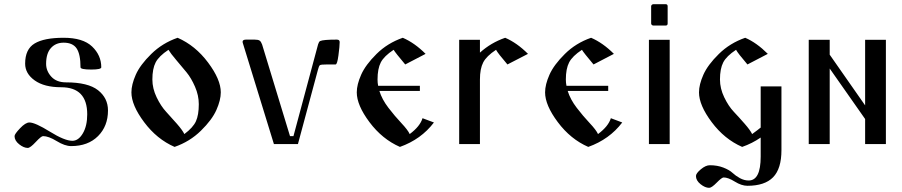

<svg xmlns="http://www.w3.org/2000/svg" viewBox="-20 -691 4329 921"><path d="M49.8 -38.1Q49.8 -47.9 76.2 -75.7Q102.5 -103.5 121.1 -103.5Q148.4 -103.5 219.2 -59.6Q290 -15.6 327.1 -15.6Q356.4 -15.6 377.4 -51.3Q398.4 -86.9 398.4 -142.6Q398.4 -272.5 273.4 -272.5Q192.4 -272.5 146.5 -305.2Q100.6 -337.9 100.6 -385.7Q100.6 -455.1 146 -482.4Q191.4 -509.8 285.2 -509.8Q377.9 -509.8 421.9 -467.8Q465.8 -425.8 465.8 -368.2Q465.8 -357.4 418 -357.4Q366.2 -357.4 366.2 -368.2Q366.2 -430.7 347.7 -458.5Q329.1 -486.3 285.2 -486.3Q247.1 -486.3 224.1 -460.4Q201.2 -434.6 201.2 -384.8Q201.2 -350.6 226.1 -323.2Q251 -295.9 296.9 -295.9Q402.3 -295.9 450.2 -258.3Q498 -220.7 498 -161.1Q498 -85.9 450.2 -38.1Q402.3 9.8 321.3 9.8Q291 9.8 252 -14.2Q212.9 -38.1 186.5 -38.1Q177.7 -38.1 151.4 -9.8Q125 18.6 113.3 18.6Q93.8 18.6 71.8 1Q49.8 -16.6 49.8 -38.1Z M610.4 -248Q610.4 -285.2 631.3 -332.5Q652.3 -379.9 705.6 -432.1Q758.8 -484.4 832 -509.8Q917 -472.7 978 -391.1Q1039.1 -309.6 1039.1 -248Q1039.1 -210.9 1018.1 -163.6Q997.1 -116.2 943.8 -64Q890.6 -11.7 817.4 13.7Q732.4 -23.4 671.4 -105Q610.4 -186.5 610.4 -248ZM710.9 -309.6Q710.9 -266.6 731.4 -224.1Q752 -181.6 776.9 -154.8Q801.8 -127.9 828.6 -97.2Q855.5 -66.4 864.3 -47.9Q906.2 -79.1 919.9 -109.4Q933.6 -139.6 933.6 -191.4Q933.6 -233.4 915.5 -274.9Q897.5 -316.4 875 -343.8Q852.5 -371.1 825.2 -403.3Q797.9 -435.5 788.1 -452.1Q742.2 -421.9 726.6 -391.6Q710.9 -361.3 710.9 -309.6Z M1143.6 -490.2Q1143.6 -501 1160.2 -501H1201.2Q1218.8 -501 1225.6 -496.1Q1232.4 -491.2 1237.3 -477.5L1371.1 -38.1H1387.7L1505.9 -478.5Q1509.8 -491.2 1515.6 -494.1Q1530.3 -501 1595.7 -501Q1609.4 -501 1609.4 -489.3Q1609.4 -469.7 1603.5 -425.8Q1597.7 -381.8 1589.8 -381.8H1548.8Q1519.5 -381.8 1514.6 -378.4Q1509.8 -375 1504.9 -355.5L1409.2 0H1293.9L1147.5 -475.6Q1143.6 -487.3 1143.6 -490.2Z M1691.4 -248Q1691.4 -285.2 1712.4 -332.5Q1733.4 -379.9 1786.1 -432.1Q1838.9 -484.4 1912.1 -509.8Q1968.8 -485.4 2021.5 -432.6L1923.8 -381.8Q1876 -438.5 1868.2 -452.1Q1822.3 -421.9 1806.6 -391.6Q1791 -361.3 1791 -309.6Q1791 -293.9 1793.9 -279.3H1994.1V-254.9H1799.8Q1812.5 -213.9 1843.3 -173.8Q1874 -133.8 1905.3 -100.6Q1936.5 -67.4 1945.3 -47.9Q1995.1 -85 2006.8 -124L2061.5 -103.5Q2000 -22.5 1898.4 13.7Q1813.5 -23.4 1752.4 -105Q1691.4 -186.5 1691.4 -248Z M2182.6 0V-500H2282.2V-438.5Q2335 -486.3 2403.3 -509.8Q2460 -485.4 2512.7 -432.6L2414.1 -381.8Q2368.2 -435.5 2359.4 -452.1Q2313.5 -421.9 2297.9 -391.6Q2282.2 -361.3 2282.2 -309.6V0Z M2594.7 -248Q2594.7 -285.2 2615.7 -332.5Q2636.7 -379.9 2689.5 -432.1Q2742.2 -484.4 2815.4 -509.8Q2872.1 -485.4 2924.8 -432.6L2827.1 -381.8Q2779.3 -438.5 2771.5 -452.1Q2725.6 -421.9 2710 -391.6Q2694.3 -361.3 2694.3 -309.6Q2694.3 -293.9 2697.3 -279.3H2897.5V-254.9H2703.1Q2715.8 -213.9 2746.6 -173.8Q2777.3 -133.8 2808.6 -100.6Q2839.8 -67.4 2848.6 -47.9Q2898.4 -85 2910.2 -124L2964.8 -103.5Q2903.3 -22.5 2801.8 13.7Q2716.8 -23.4 2655.8 -105Q2594.7 -186.5 2594.7 -248Z M3092.8 0V-500H3192.4V0ZM3103.5 -578.1V-661.1Q3103.5 -665 3106.9 -668Q3110.4 -670.9 3114.3 -670.9H3172.9Q3182.6 -670.9 3182.6 -661.1V-578.1Q3182.6 -568.4 3172.9 -568.4H3114.3Q3110.4 -568.4 3106.9 -571.3Q3103.5 -574.2 3103.5 -578.1Z M3318.4 153.3Q3318.4 140.6 3341.8 121.1Q3365.2 101.6 3384.8 101.6Q3420.9 101.6 3449.7 112.8Q3478.5 124 3493.7 138.2Q3508.8 152.3 3529.3 163.6Q3549.8 174.8 3571.3 174.8Q3628.9 174.8 3628.9 60.5V-31.2Q3587.9 -2.9 3540 13.7Q3455.1 -23.4 3394 -105Q3333 -186.5 3333 -248Q3333 -285.2 3354 -332.5Q3375 -379.9 3428.2 -432.1Q3481.4 -484.4 3554.7 -509.8Q3609.4 -486.3 3663.1 -432.6L3565.4 -381.8Q3519.5 -435.5 3510.7 -452.1Q3464.8 -421.9 3449.2 -391.6Q3433.6 -361.3 3433.6 -309.6Q3433.6 -266.6 3454.1 -224.1Q3474.6 -181.6 3500 -154.8Q3525.4 -127.9 3552.2 -97.2Q3579.1 -66.4 3587.9 -47.9Q3617.2 -69.3 3628.9 -79.1V-276.4H3728.5V29.3Q3728.5 118.2 3688.5 159.2Q3648.4 200.2 3565.4 200.2Q3537.1 200.2 3504.9 180.2Q3472.7 160.2 3451.2 160.2Q3442.4 160.2 3418 185.1Q3393.6 210 3381.8 210Q3362.3 210 3340.3 192.4Q3318.4 174.8 3318.4 153.3Z M3859.4 0V-500H3960V-428.7L4129.9 -185.5V-500H4229.5V0H4129.9V-120.1L3960 -362.3V0Z"/></svg>

Font: TriodPostnaja
Style: Medium
Weight: 500
Version: 20110805